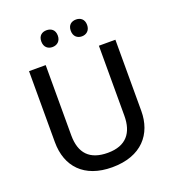

<svg xmlns="http://www.w3.org/2000/svg" viewBox="-161 -1036 1060 1170"><g transform="rotate(-20 369.0 -451.0)"><path d="M221 -858C221 -821 245 -803 274 -803C303 -803 328 -821 328 -858C328 -896 303 -912 274 -912C245 -912 221 -896 221 -858ZM412 -858C412 -821 436 -803 465 -803C493 -803 518 -821 518 -858C518 -896 493 -912 465 -912C436 -912 412 -896 412 -858ZM649 -252V-714H542V-260C542 -151 491 -82 371 -82C254 -82 197 -142 197 -259V-714H89V-254C89 -95 185 10 366 10C558 10 649 -104 649 -252Z"/></g></svg>

Font: Noto Sans Bassa Vah Medium
Style: Regular
Weight: 500
Designer: Monotype Design Team
Foundry: Monotype Imaging Inc.
Version: Version 2.002